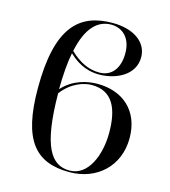

<svg xmlns="http://www.w3.org/2000/svg" viewBox="-115 -862 856 964"><g transform="rotate(15 313.0 -380.0)"><path d="M334 10C476 10 583 -86 583 -233C583 -376 488 -455 358 -455C305 -455 232 -440 177 -379C178 -457 183 -519 193 -570C251 -514 308 -502 351 -502C439 -502 534 -547 534 -640C534 -718 462 -770 352 -770C177 -770 73 -673 73 -357C73 -86 158 10 334 10ZM347 -760C406 -760 452 -718 452 -639C452 -563 416 -512 350 -512C296 -512 247 -534 196 -583C223 -712 280 -760 347 -760ZM178 -357V-358C228 -424 293 -442 331 -442C440 -442 477 -357 477 -232C477 -117 430 2 333 2C237 2 180 -81 178 -357Z"/></g></svg>

Font: Noto Serif Display Medium
Style: Regular
Weight: 500
Designer: Monotype Design Team
Foundry: Monotype Imaging Inc.
Version: Version 2.009